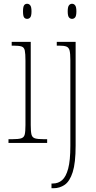

<svg xmlns="http://www.w3.org/2000/svg" viewBox="-20 -758 510 1018"><path d="M124 -658Q113 -658 107.5 -666Q102 -674 102 -698Q102 -721 107.5 -729.5Q113 -738 124 -738Q134 -738 140.5 -729.5Q147 -721 147 -698Q147 -674 140.5 -666Q134 -658 124 -658ZM25 0V-20H45Q77 -20 92 -24.5Q107 -29 111 -44.5Q115 -60 115 -95V-437Q115 -473 111.5 -490Q108 -507 94.5 -511.5Q81 -516 51 -516H42V-536H143V-95Q143 -60 147 -44.5Q151 -29 165.5 -24.5Q180 -20 212 -20H230V0ZM362 -658Q352 -658 345.5 -666Q339 -674 339 -698Q339 -721 345.5 -729.5Q352 -738 362 -738Q372 -738 378.5 -729.5Q385 -721 385 -698Q385 -674 378.5 -666Q372 -658 362 -658ZM253 240V215H260Q289 215 309.5 197Q330 179 341.5 136Q353 93 353 16V-439Q353 -474 349 -490Q345 -506 332.5 -511Q320 -516 294 -516H281V-536H381V15Q381 106 365.5 154.5Q350 203 323.5 221.5Q297 240 264 240Z"/></svg>

Font: Noto Serif Sinhala Condensed Thin
Style: Regular
Weight: 100
Width: 3
Designer: Jelle Bosma - Monotype Design Team
Foundry: Monotype Imaging Inc.
Version: Version 2.007; ttfautohint (v1.8.4.7-5d5b)